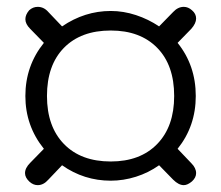

<svg xmlns="http://www.w3.org/2000/svg" viewBox="-20 -604 645 560"><path d="M53 -99Q53 -114 68 -129L108 -170Q54 -237 54 -324Q54 -412 108 -479L68 -520Q54 -534 54 -548Q54 -561 65 -574Q76 -584 90 -584Q108 -584 121 -569L161 -527Q227 -572 303 -572Q340 -572 376.5 -560Q413 -548 444 -527L485 -569Q499 -584 516 -584Q529 -584 540 -574Q552 -564 552 -550Q552 -536 538 -520L498 -479Q551 -413 551 -324Q551 -236 498 -170L538 -128Q552 -114 552 -99Q552 -86 540 -75Q527 -64 516 -64Q501 -64 485 -80L444 -122Q413 -100 376.5 -88.5Q340 -77 303 -77Q225 -77 161 -122L121 -80Q107 -64 90 -64Q77 -64 66 -74Q53 -86 53 -99ZM488 -324Q488 -414 438.5 -464.5Q389 -515 303 -515Q216 -515 166.5 -464.5Q117 -414 117 -324Q117 -235 166.5 -184Q216 -133 303 -133Q389 -133 438.5 -184Q488 -235 488 -324Z"/></svg>

Font: Kodchasan Light
Style: Regular
Weight: 300
Version: Version 1.000; ttfautohint (v1.6)